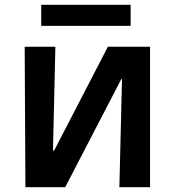

<svg xmlns="http://www.w3.org/2000/svg" viewBox="-20 -781 719 801"><path d="M86 0 83 -586H211L201 -153H206L430 -586H606V0H478L489 -451H486L252 0ZM152 -673V-761H525V-673Z"/></svg>

Font: Ruda ExtraBold
Style: Regular
Weight: 800
Designer: Mariela Monsalve and Angelina Sanchez
Foundry: Mariela Monsalve and Angelina Sanchez
Version: Version 2.000